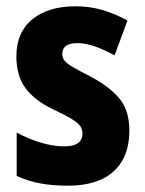

<svg xmlns="http://www.w3.org/2000/svg" viewBox="-20 -580 462 610"><path d="M391 -165Q391 -81 341 -35.5Q291 10 195 10Q150 10 110 3Q70 -4 33 -21V-159Q67 -140 107.5 -127.5Q148 -115 184 -115Q242 -115 242 -156Q242 -168 235.5 -178.5Q229 -189 208.5 -201.5Q188 -214 148 -233Q91 -260 61.5 -299.5Q32 -339 32 -401Q32 -477 82.5 -518.5Q133 -560 220 -560Q265 -560 304.5 -548.5Q344 -537 385 -515L344 -404Q316 -420 284.5 -431.5Q253 -443 226 -443Q178 -443 178 -409Q178 -397 184.5 -388Q191 -379 210.5 -367.5Q230 -356 269 -336Q326 -306 358.5 -268Q391 -230 391 -165Z"/></svg>

Font: Noto Sans Lao UI Cond ExtBd
Style: Regular
Weight: 800
Width: 3
Designer: Monotype Design Team
Foundry: Monotype Imaging Inc.
Version: Version 2.000; ttfautohint (v1.8.4.7-5d5b)